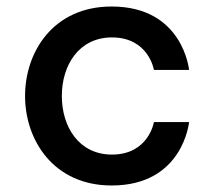

<svg xmlns="http://www.w3.org/2000/svg" viewBox="-20 -560 658 590"><path d="M323 10C543 10 561 -185 561 -185H453C453 -185 437 -85 324 -85C222 -85 170 -171 170 -265C170 -359 222 -445 324 -445C437 -445 453 -345 453 -345H561C561 -345 543 -540 323 -540C144 -540 57 -401 57 -265C57 -129 145 10 323 10Z"/></svg>

Font: Be Vietnam Pro Medium
Style: Regular
Weight: 500
Designer: Lam Bao, Tony Le, Vietanh Nguyen
Foundry: Yellow Type Foundry
Version: Version 1.002